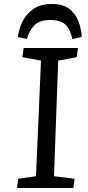

<svg xmlns="http://www.w3.org/2000/svg" viewBox="-20 -940 439 960"><path d="M185 -637 92 -654 98 -700H370L363 -654L271 -637L250 -59L353 -46L347 0H65L71 -46L160 -59ZM342 -744Q332 -793 307.5 -816.5Q283 -840 230 -840Q179 -840 152.5 -814Q126 -788 115 -745L69 -755Q74 -795 93 -833Q112 -871 147.5 -895.5Q183 -920 239 -920Q293 -920 324.5 -897Q356 -874 371 -836.5Q386 -799 389 -756Z"/></svg>

Font: Literata 7pt
Style: Italic
Weight: 400
Italic angle: -2°
Designer: Latin by Veronika Burian and Jose Scaglione. Greek by Irene Vlachou. Cyrillic by Vera Evstafieva
Foundry: TypeTogether
Version: Version 3.002